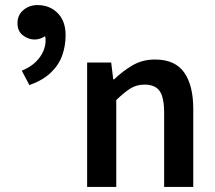

<svg xmlns="http://www.w3.org/2000/svg" viewBox="-20 -738 850 758"><path d="M96 -402 66 -459Q100 -473 120.5 -493Q141 -513 150.5 -535Q160 -557 160 -577Q160 -587 158.5 -593.5Q157 -600 152 -606H170Q162 -596 147 -589Q132 -582 116 -582Q92 -582 70.5 -598.5Q49 -615 49 -646Q49 -679 72.5 -698.5Q96 -718 128 -718Q176 -718 207.5 -686.5Q239 -655 239 -599Q239 -557 225.5 -519Q212 -481 180.5 -451Q149 -421 96 -402ZM324 0V-491H419L427 -425H431Q464 -457 503 -480Q542 -503 592 -503Q671 -503 707 -452Q743 -401 743 -308V0H628V-293Q628 -354 610 -379Q592 -404 551 -404Q519 -404 494.5 -388.5Q470 -373 439 -343V0Z"/></svg>

Font: Source Sans 3 SemiBold
Style: Regular
Weight: 600
Designer: Paul D. Hunt
Foundry: Adobe
Version: Version 3.046;hotconv 1.0.118;makeotfexe 2.5.65603